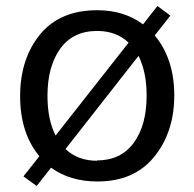

<svg xmlns="http://www.w3.org/2000/svg" viewBox="-20 -586 647 639"><path d="M495 -468Q560 -390 560 -268Q560 -147 493.5 -64.5Q427 18 304 18Q213 18 150 -28L102 33L58 1L111 -66Q47 -143 47 -266Q47 -390 113 -471Q179 -552 304 -552Q393 -552 456 -505L504 -566L547 -534ZM138 -267Q138 -188 165 -135L408 -444Q367 -483 303 -483Q223 -483 180.5 -424Q138 -365 138 -267ZM303 -51 302 -52Q382 -52 425 -110.5Q468 -169 468 -268Q468 -346 441 -400L198 -90Q239 -51 303 -51Z"/></svg>

Font: Martel Sans
Style: Regular
Weight: 400
Designer: Dan Reynolds and Mathieu Réguer
Foundry: Dan Reynolds and Mathieu Réguer
Version: Version 1.001;PS 001.001;hotconv 1.0.70;makeotf.lib2.5.58329